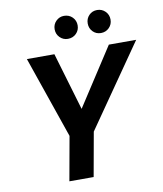

<svg xmlns="http://www.w3.org/2000/svg" viewBox="-96 -975 891 1052"><g transform="rotate(-10 349.5 -449.0)"><path d="M204 0 248 -245 91 -700H244L344 -362L329 -364L547 -700H699L383 -245L339 0ZM332 -770Q306 -770 287.5 -788.5Q269 -807 269 -834Q269 -861 287.5 -879.5Q306 -898 332 -898Q360 -898 378.5 -879.5Q397 -861 397 -834Q397 -807 378.5 -788.5Q360 -770 332 -770ZM516 -770Q489 -770 471 -788.5Q453 -807 453 -834Q453 -861 471 -879.5Q489 -898 516 -898Q543 -898 561.5 -879.5Q580 -861 580 -834Q580 -807 561.5 -788.5Q543 -770 516 -770Z"/></g></svg>

Font: DM Sans 28pt
Style: Bold Italic
Weight: 700
Italic angle: -10°
Version: Version 4.004;gftools[0.9.30]